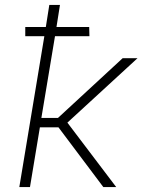

<svg xmlns="http://www.w3.org/2000/svg" viewBox="-20 -755 640 775"><path d="M449 0H397L216 -241H141L101 0H58L159 -609H82V-646H165L179 -735H222L208 -646H340L341 -609H202L147 -279H214L475 -520H535L252 -260Z"/></svg>

Font: Iosevka Extralight Extended
Style: Italic
Weight: 200
Width: 7
Italic angle: -9°
Monospace: yes
Designer: Belleve Invis
Foundry: Belleve Invis
Version: Version 32.5.0; ttfautohint (v1.8.4)